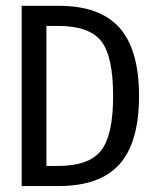

<svg xmlns="http://www.w3.org/2000/svg" viewBox="-20 -624 540 644"><path d="M174.8 -67.4Q277.3 -67.4 318.4 -118.2Q359.4 -168.9 359.4 -301.8Q359.4 -436.5 318.8 -486.8Q278.3 -537.1 174.8 -537.1H135.7V-67.4ZM176.8 -604.5Q315.4 -604.5 380.9 -530.8Q446.3 -457 446.3 -301.8Q446.3 -146.5 380.9 -73.2Q315.4 0 176.8 0H52.7V-604.5Z"/></svg>

Font: BabelStone Coelbren y Beirdd
Style: Regular
Weight: 400
Designer: Andrew West
Foundry: BabelStone
Version: Version 1.00;September 27, 2022